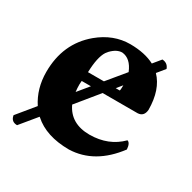

<svg xmlns="http://www.w3.org/2000/svg" viewBox="-115 -570 715 714"><g transform="rotate(30 242.0 -213.0)"><path d="M425.8 -128.9Q439 -125 440.9 -98.1Q362.8 6.3 253.9 9.8Q155.8 9.3 101.1 -40Q101.1 -40 99.1 -41.5L42 27.8Q17.6 27.8 12.7 4.9Q12.2 2.9 12.2 2L73.2 -72.3Q37.1 -127.4 37.1 -198.2Q37.1 -320.8 123.5 -393.1Q184.6 -443.8 256.8 -443.8Q319.8 -443.4 361.3 -421.4L388.2 -454.1Q411.6 -452.6 418.9 -431.2L392.1 -398.4Q436.5 -352.5 437 -266.1Q434.6 -236.3 408.2 -234.9H257.8L181.2 -141.1Q211.4 -76.2 293 -76.2Q374 -76.7 425.8 -128.9ZM207.5 -234.9H168Q168 -232.4 167.5 -228.5Q167 -222.2 167 -219.2Q167 -202.1 168.9 -188ZM240.2 -274.9 302.7 -350.6Q283.2 -398.4 246.1 -401.9Q222.7 -401.9 199.7 -377.9Q195.3 -372.6 191.9 -368.2Q173.8 -340.3 171.9 -274.9ZM291 -274.9H308.1Q310.1 -277.8 310.1 -295.9V-298.3Z"/></g></svg>

Font: Linux Libertine O
Style: Bold
Weight: 700
Designer: Philipp H. Poll
Foundry: Philipp H. Poll
Version: Version 5.0.0